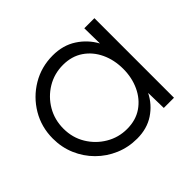

<svg xmlns="http://www.w3.org/2000/svg" viewBox="-127 -677 853 853"><g transform="rotate(-45 299.5 -250.5)"><path d="M475.5 -500H539V0H475L473 -96.5Q448.5 -47.5 403 -17.2Q357.5 13 295 13Q240 13 192 -7.5Q144 -28 107.5 -64.5Q71 -101 50.5 -149Q30 -197 30 -252Q30 -324.5 65.2 -384Q100.5 -443.5 159.8 -478.8Q219 -514 291 -514Q355 -514 402.5 -483.2Q450 -452.5 477 -403ZM293.5 -49Q349 -49 388.5 -76.2Q428 -103.5 449.2 -149.2Q470.5 -195 470.5 -250Q470.5 -306.5 449 -352.2Q427.5 -398 387.8 -425Q348 -452 293.5 -452Q238.5 -452 193.2 -424.8Q148 -397.5 121.2 -351.8Q94.5 -306 94.5 -250Q94.5 -193.5 122 -148Q149.5 -102.5 194.8 -75.8Q240 -49 293.5 -49Z"/></g></svg>

Font: Urbanist Light
Style: Regular
Weight: 300
Designer: Corey Hu
Foundry: Corey Hu
Version: Version 1.330; ttfautohint (v1.8.4.7-5d5b)